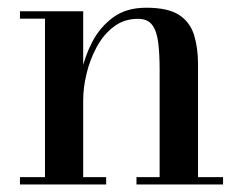

<svg xmlns="http://www.w3.org/2000/svg" viewBox="-20 -490 644 510"><path d="M201 -460V-19.5H262V0H33V-19.5H99.5V-440.5H33V-460ZM506 -319.5V-19.5H572.5V0H342.5V-19.5H404V-305Q404 -347 400.2 -377.2Q396.5 -407.5 384.2 -423.8Q372 -440 346.5 -440Q309.5 -440 282 -419Q254.5 -398 236.8 -365Q219 -332 210 -294.8Q201 -257.5 201 -224L188 -222Q188 -256 196.5 -298.2Q205 -340.5 225.5 -379.5Q246 -418.5 280.8 -444Q315.5 -469.5 368.5 -469.5Q426.5 -469.5 455.8 -450.2Q485 -431 495.5 -397Q506 -363 506 -319.5Z"/></svg>

Font: Bodoni Moda Medium
Style: Regular
Weight: 500
Designer: Owen Earl
Foundry: indestructible type
Version: Version 2.005